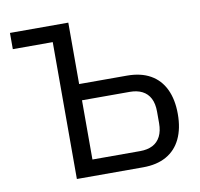

<svg xmlns="http://www.w3.org/2000/svg" viewBox="-78 -780 897 862"><g transform="rotate(-10 370.5 -349.0)"><path d="M204 0V-624H22V-698H288V-418H506Q569 -418 612.5 -393.5Q656 -369 678.5 -322Q701 -275 701 -209Q701 -143 678.5 -96Q656 -49 612.5 -24.5Q569 0 506 0ZM288 -74H506Q539 -74 562.5 -86Q586 -98 598.5 -122.5Q611 -147 611 -183V-235Q611 -272 598.5 -296Q586 -320 562.5 -332Q539 -344 506 -344H288Z"/></g></svg>

Font: IBM Plex Sans
Style: Regular
Weight: 400
Designer: Mike Abbink, Paul van der Laan, Pieter van Rosmalen
Foundry: Bold Monday
Version: Version 3.201